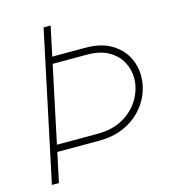

<svg xmlns="http://www.w3.org/2000/svg" viewBox="-110 -830 826 921"><g transform="rotate(-15 303.0 -370.0)"><path d="M306 -146H84L91 -180H307Q386 -180 439.5 -212Q493 -244 520.5 -293Q548 -342 548 -393Q548 -436 527.5 -474Q507 -512 465 -536Q423 -560 358 -560H172L179 -594H359Q435 -594 484.5 -565.5Q534 -537 558.5 -491.5Q583 -446 583 -394Q583 -349 565 -305Q547 -261 512 -225Q477 -189 425.5 -167.5Q374 -146 306 -146ZM69 0H34L191 -740H226Z"/></g></svg>

Font: Be Vietnam Pro Variable Thin
Style: Italic
Weight: 100
Italic angle: -12°
Designer: Lam Bao, Tony Le, Vietanh Nguyen
Foundry: Yellow Type Foundry
Version: Version 1.002